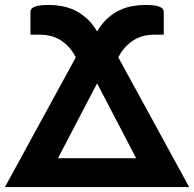

<svg xmlns="http://www.w3.org/2000/svg" viewBox="-43 -755 784 775"><path d="M506.5 -116.5 349 -418.5 191 -116.5ZM720.5 0H-23L263 -523.5L260.5 -528.5Q246.5 -553.5 230 -570Q213.5 -586.5 195.2 -596.5Q177 -606.5 157.8 -610.8Q138.5 -615 119.5 -615H80V-707.5Q80 -721 97.2 -728Q114.5 -735 154 -735Q180 -735 206.8 -730.2Q233.5 -725.5 259 -713.2Q284.5 -701 307.5 -680.2Q330.5 -659.5 349 -628Q367.5 -659.5 390.2 -680.2Q413 -701 438.5 -713.2Q464 -725.5 490.8 -730.2Q517.5 -735 543.5 -735Q583 -735 600.5 -728Q618 -721 618 -707.5V-615H578Q559 -615 540 -610.8Q521 -606.5 502.8 -596.5Q484.5 -586.5 467.8 -570Q451 -553.5 437 -528.5L434.5 -523.5Z"/></svg>

Font: Lato 2
Style: Regular
Weight: 800
Designer: Lukasz Dziedzic with Adam Twardoch and Botio Nikoltchev
Foundry: tyPoland Lukasz Dziedzic
Version: Version 2.015; 2015-08-06; http://www.latofonts.com/